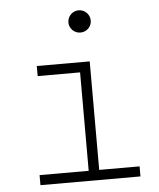

<svg xmlns="http://www.w3.org/2000/svg" viewBox="-53 -789 692 835"><g transform="rotate(-5 293.0 -371.5)"><path d="M89.8 0H526.4V-43.9H350.1V-517.6H119.1V-473.6H304.2V-43.9H89.8ZM321.3 -646C348.1 -646 370.1 -667.5 370.1 -694.3C370.1 -721.2 348.1 -743.2 321.3 -743.2C294.4 -743.2 272.5 -721.2 272.5 -694.3C272.5 -667.5 294.4 -646 321.3 -646Z"/></g></svg>

Font: Cascadia Mono PL ExtraLight
Style: Regular
Weight: 200
Monospace: yes
Designer: Aaron Bell
Foundry: Saja Typeworks
Version: Version 2404.023